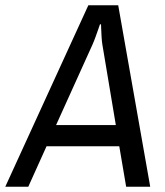

<svg xmlns="http://www.w3.org/2000/svg" viewBox="-57 -706 624 726"><path d="M-37 0 277 -686H390L511 0H420L394 -153H119L50 0ZM155 -233H381L330 -538Q328 -550 327 -568Q326 -586 325.5 -600Q325 -614 325 -614H321Q321 -614 316 -599.5Q311 -585 304.5 -567Q298 -549 293 -538Z"/></svg>

Font: Archivo Narrow
Style: Italic
Weight: 400
Italic angle: -8°
Designer: Hector Gatti
Foundry: Omnibus-Type
Version: Version 3.002